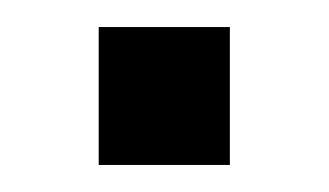

<svg xmlns="http://www.w3.org/2000/svg" viewBox="-20 -122 243 142"><path d="M53 -102H150V0H53Z"/></svg>

Font: Questrial
Style: Regular
Weight: 400
Designer: Joe Prince
Foundry: Joe Prince
Version: Version 1.002